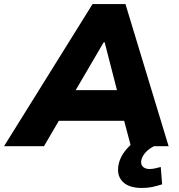

<svg xmlns="http://www.w3.org/2000/svg" viewBox="-66 -725 890 952"><path d="M-46 0 393 -705H556L770 0H583L533 -189L591 -126H183L262 -188L152 0ZM448 -515 287 -240 268 -278H556L524 -239L453 -515ZM637 207Q576 207 545.5 179Q515 151 520 104Q525 57 561 15Q597 -27 650 -49L697 0Q679 9 665 21.5Q651 34 643.5 47Q636 60 634 73Q632 93 644 103Q656 113 674 113Q690 113 702.5 110Q715 107 731 103L738 189Q709 198 687 202.5Q665 207 637 207Z"/></svg>

Font: Nunito Sans 8pt Black
Style: Italic
Weight: 900
Italic angle: -9°
Version: Version 3.101;gftools[0.9.27]